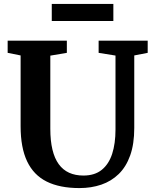

<svg xmlns="http://www.w3.org/2000/svg" viewBox="-20 -950 783 978"><path d="M384.8 8Q284.3 8 217.8 -25.1Q151.3 -58.3 118.2 -128Q85 -197.7 85 -306.8V-667.6L19 -680.8V-743H320.5V-680.8L236.3 -666.6V-294.2Q236.3 -232.9 247.1 -188.1Q257.8 -143.2 279.2 -113.8Q300.6 -84.4 332.1 -70.1Q363.6 -55.8 405.1 -55.8Q462.2 -55.8 498.2 -84.8Q534.2 -113.8 551.3 -166.3Q568.3 -218.9 568.3 -290.1V-667L482.4 -680.8V-743H732.3V-680.8L663.9 -667.6V-298.1Q663.9 -216.6 643.2 -158.5Q622.6 -100.4 584.8 -63.6Q547 -26.8 496 -9.4Q445 8 384.8 8ZM557.4 -930V-843.1H243.7V-930Z"/></svg>

Font: Merriweather 7pt Light
Style: Regular
Weight: 300
Designer: Eben Sorkin
Foundry: Eben Sorkin
Version: Version 2.200;gftools[0.9.31]